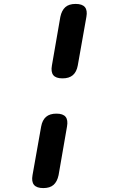

<svg xmlns="http://www.w3.org/2000/svg" viewBox="-20 -850 640 980"><path d="M377 -516Q371 -483 352 -466.5Q333 -450 299 -450Q265 -450 252 -466.5Q239 -483 245 -516L288 -764Q295 -797 313.5 -813.5Q332 -830 366 -830Q400 -830 413.5 -813.5Q427 -797 421 -764ZM279 44Q272 77 253.5 93.5Q235 110 201 110Q167 110 153.5 93.5Q140 77 146 44L190 -204Q196 -237 215 -253.5Q234 -270 268 -270Q302 -270 315 -253.5Q328 -237 322 -204Z"/></svg>

Font: Maple Mono
Style: Bold Italic
Weight: 700
Italic angle: -10°
Monospace: yes
Designer: subframe7536
Version: Version 7.000